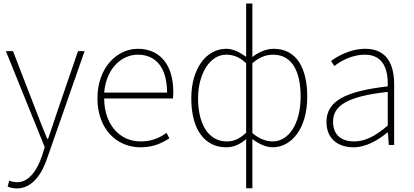

<svg xmlns="http://www.w3.org/2000/svg" viewBox="-20 -814 2323 1078"><path d="M74 244C165 244 218 156 245 74L455 -527H418L300 -183C285 -138 267 -82 250 -35H245C225 -82 203 -138 186 -183L53 -527H13L231 12L216 61C187 145 142 209 76 209C60 209 43 205 32 200L23 233C36 240 56 244 74 244Z M768 13C846 13 891 -13 931 -37L915 -68C875 -39 830 -20 770 -20C646 -20 565 -122 565 -261H951C953 -274 953 -286 953 -297C953 -453 876 -540 754 -540C637 -540 527 -434 527 -262C527 -90 635 13 768 13ZM565 -294C576 -427 660 -507 754 -507C853 -507 918 -437 918 -294Z M1397 -459C1439 -496 1479 -507 1513 -507C1625 -507 1668 -405 1668 -271C1668 -124 1604 -20 1511 -20C1482 -20 1439 -30 1397 -67ZM1362 -69C1323 -32 1291 -20 1253 -20C1150 -20 1092 -118 1092 -262C1092 -398 1158 -507 1249 -507C1288 -507 1324 -495 1362 -459ZM1362 243H1397V-33C1436 -4 1476 13 1510 13C1617 13 1705 -92 1705 -271C1705 -434 1644 -540 1516 -540C1476 -540 1433 -522 1397 -494V-794H1362V-495C1326 -520 1291 -540 1250 -540C1140 -540 1054 -432 1054 -262C1054 -84 1131 13 1250 13C1296 13 1332 -7 1362 -33Z M1965 13C2035 13 2101 -26 2155 -70H2158L2163 0H2193V-341C2193 -448 2155 -540 2031 -540C1945 -540 1872 -496 1839 -472L1857 -443C1891 -470 1954 -507 2029 -507C2138 -507 2160 -414 2157 -329C1920 -302 1813 -247 1813 -130C1813 -30 1883 13 1965 13ZM1968 -20C1904 -20 1850 -50 1850 -131C1850 -220 1928 -273 2157 -298V-109C2088 -50 2031 -20 1968 -20Z"/></svg>

Font: Genne Gothic ExtraLight
Style: Regular
Weight: 250
Designer: Ryoko NISHIZUKA (kana & ideographs); Paul D. Hunt (Latin, Greek & Cyrillic); Wenlong ZHANG (bopomofo); Sandoll Communica
Foundry: Adobe Systems Incorporated
Version: Version 1.004;PS 1.004;hotconv 16.6.51;makeotf.lib2.5.65220